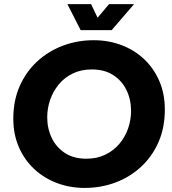

<svg xmlns="http://www.w3.org/2000/svg" viewBox="-20 -910 844 942"><path d="M394.7 12Q323.3 12 260.2 -11.7Q197 -35.3 148.8 -79.8Q100.7 -124.3 73 -187.2Q45.3 -250 45.3 -328Q45.3 -416.7 76.7 -487.7Q108 -558.7 163.2 -609.2Q218.3 -659.7 289.2 -686.2Q360 -712.7 440 -712.7Q512 -712.7 575.2 -689Q638.3 -665.3 686.2 -620.7Q734 -576 761.3 -513.3Q788.7 -450.7 788.7 -372.3Q788.7 -283.7 757.7 -212.8Q726.7 -142 672 -91.5Q617.3 -41 546.3 -14.5Q475.3 12 394.7 12ZM403.7 -131.3Q456 -131.3 496.8 -151.2Q537.7 -171 565.8 -204.5Q594 -238 608.5 -279.8Q623 -321.7 623 -366Q623 -421.7 600.5 -468Q578 -514.3 535.2 -541.8Q492.3 -569.3 430.3 -569.3Q378 -569.3 337.2 -549.5Q296.3 -529.7 268.5 -496Q240.7 -462.3 226.2 -420.7Q211.7 -379 211.7 -334.7Q211.7 -279 234.2 -232.7Q256.7 -186.3 299.5 -158.8Q342.3 -131.3 403.7 -131.3ZM375.7 -762 310.7 -889.7H427L458.7 -823L515 -889.7H637.7L527.7 -762Z"/></svg>

Font: MuseoModerno Thin
Style: Italic
Weight: 100
Italic angle: -9°
Designer: Pablo Cosgaya, Héctor Gatti, Marcela Romero, and the Authors of The MuseoModerno Project.
Foundry: Omnibus-Type Team
Version: Version 1.003